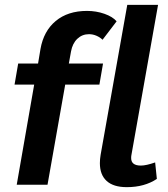

<svg xmlns="http://www.w3.org/2000/svg" viewBox="-20 -762 693 792"><path d="M121 -413H40L55 -500H137L147 -560Q160 -634 210 -675.5Q260 -717 339 -717Q377 -717 411 -705Q445 -693 461 -674L403 -598Q393 -608 378 -614.5Q363 -621 347 -621Q319 -621 299 -602Q279 -583 273 -550L264 -500H405L390 -413H249L176 0H49ZM392 -89Q392 -105 395 -123L505 -742H632L522 -122Q521 -118 521 -110Q521 -79 561 -79Q583 -79 620 -92L627 -24Q576 10 503 10Q448 10 420 -15.5Q392 -41 392 -89Z"/></svg>

Font: Sarabun
Style: Bold Italic
Weight: 700
Italic angle: -10°
Designer: Suppakit Chalermlarp | Katatrad Co.,Ltd.
Foundry: Cadson Demak Co.,Ltd.
Version: Version 1.000; ttfautohint (v1.6)